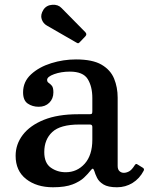

<svg xmlns="http://www.w3.org/2000/svg" viewBox="-20 -781 628 811"><path d="M46 -123Q46 -171.5 76.2 -211.2Q106.5 -251 165.2 -274.8Q224 -298.5 310 -298.5H357Q365.5 -298.5 367.8 -300.5Q370 -302.5 370 -311.5V-367Q370 -415.5 350.5 -447Q331 -478.5 275 -478.5Q238.5 -478.5 208.8 -467.8Q179 -457 179 -443.5Q179 -435 185.8 -430.8Q192.5 -426.5 199 -418.8Q205.5 -411 205.5 -391Q205.5 -364 188.2 -347Q171 -330 143.5 -330Q117 -330 97.2 -343.5Q77.5 -357 77.5 -391Q77.5 -436 111.2 -467Q145 -498 196.2 -514Q247.5 -530 301 -530Q371 -530 409 -507.8Q447 -485.5 462 -448.8Q477 -412 477 -368.5V-80Q477 -65 484.8 -58Q492.5 -51 503 -51Q513.5 -51 525 -57Q536.5 -63 549 -83Q554 -91.5 560.5 -86.5L584 -72Q590.5 -67.5 587 -60Q569.5 -26.5 539.8 -8.2Q510 10 474.5 10H474Q436.5 10 417.2 -1.8Q398 -13.5 390 -29.8Q382 -46 378.5 -58.5Q375 -68.5 371.8 -68.5Q368.5 -68.5 361.5 -59.5Q352.5 -47.5 335.2 -31Q318 -14.5 286.8 -2.2Q255.5 10 204 10Q134.5 10 90.2 -24.8Q46 -59.5 46 -123ZM167 -138.5Q167 -92.5 194.5 -73Q222 -53.5 257.5 -53.5Q305.5 -53.5 337.8 -89.5Q370 -125.5 370 -191V-245Q370 -255 360 -255H314.5Q235 -255 201 -223.5Q167 -192 167 -138.5ZM303 -601 178 -673Q162 -682 156 -700.2Q150 -718.5 163.5 -740Q176 -759 200.8 -760.8Q225.5 -762.5 240 -747L340 -645.5Q349 -636.5 340.5 -627.5L318 -604Q314 -599.5 311.2 -598.5Q308.5 -597.5 303 -601Z"/></svg>

Font: Besley Medium
Style: Regular
Weight: 500
Designer: Owen Earl
Foundry: indestructible type*
Version: Version 2.001; ttfautohint (v1.8.3)